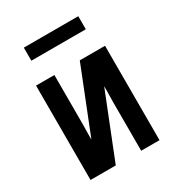

<svg xmlns="http://www.w3.org/2000/svg" viewBox="-170 -811 841 916"><g transform="rotate(-30 250.0 -353.0)"><path d="M60 0V-520H161V-312Q161 -283 161 -253.5Q161 -224 160 -195V-165L301 -520H440V0H339V-208Q339 -237 339 -266.5Q339 -296 340 -325V-355L199 0ZM100 -634V-706H400V-634Z"/></g></svg>

Font: Iosevka SS18 Semibold
Style: Regular
Weight: 600
Monospace: yes
Designer: Belleve Invis
Foundry: Belleve Invis
Version: Version 25.1.1; ttfautohint (v1.8.4)